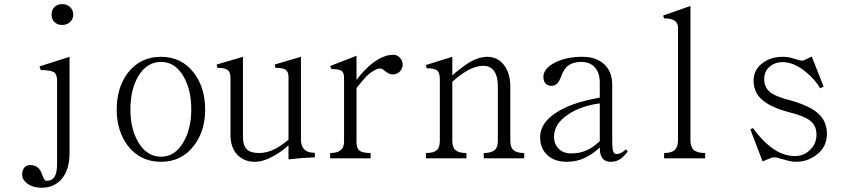

<svg xmlns="http://www.w3.org/2000/svg" viewBox="-20 -756 4040 918"><path d="M168.9 -438.5 312.5 -484.4V-25.4Q312.5 60.5 270.5 104.5Q235.4 141.6 179.7 141.6Q133.8 141.6 107.4 119.1Q85.9 101.6 85.9 80.1Q85.9 58.6 95.7 45.9Q106.4 33.2 125 33.2Q150.4 33.2 166 49.8Q174.8 59.6 183.6 84Q188.5 96.7 191.4 100.6Q196.3 108.4 203.1 108.4Q228.5 108.4 241.2 88.9Q252.9 69.3 252.9 27.3V-371.1Q252.9 -400.4 237.3 -411.1Q220.7 -420.9 174.8 -420.9ZM277.3 -736.3Q252.9 -736.3 238.3 -720.7Q226.6 -707 226.6 -685.5Q226.6 -666 238.3 -652.3Q252.9 -636.7 277.3 -636.7Q301.8 -636.7 316.4 -652.3Q330.1 -666 330.1 -685.5Q330.1 -707 316.4 -720.7Q301.8 -736.3 277.3 -736.3Z M750 -484.4Q650.4 -484.4 590.8 -407.2Q538.1 -336.9 538.1 -232.4Q538.1 -129.9 590.8 -59.6Q650.4 17.6 750 17.6Q848.6 17.6 907.2 -59.6Q960.9 -129.9 960.9 -232.4Q960.9 -336.9 907.2 -407.2Q848.6 -484.4 750 -484.4ZM750 -460Q817.4 -460 857.4 -390.6Q894.5 -327.1 894.5 -233.4Q894.5 -140.6 857.4 -77.1Q817.4 -6.8 750 -6.8Q681.6 -6.8 640.6 -77.1Q603.5 -140.6 603.5 -233.4Q603.5 -327.1 640.6 -390.6Q681.6 -460 750 -460Z M1015.6 -447.3 1019.5 -431.6Q1054.7 -431.6 1068.4 -421.9Q1082 -411.1 1082 -384.8V-111.3Q1082 -50.8 1115.2 -15.6Q1147.5 17.6 1198.2 17.6Q1240.2 17.6 1291 -11.7Q1328.1 -32.2 1359.4 -61.5V5.9Q1397.5 2 1420.9 0Q1446.3 -2 1485.4 -3.9V-25.4Q1450.2 -25.4 1434.6 -42Q1418.9 -57.6 1418.9 -89.8V-484.4L1293 -447.3L1296.9 -431.6Q1332 -431.6 1346.7 -421.9Q1359.4 -412.1 1359.4 -387.7V-87.9Q1325.2 -59.6 1296.9 -44.9Q1257.8 -24.4 1218.8 -24.4Q1177.7 -24.4 1160.2 -42Q1141.6 -60.5 1141.6 -100.6V-484.4Z M1558.6 1H1752V-24.4Q1712.9 -24.4 1698.2 -36.1Q1684.6 -47.9 1684.6 -77.1V-334V-335Q1715.8 -374 1729.5 -388.7Q1752 -411.1 1776.4 -422.9Q1791 -430.7 1802.7 -427.7Q1809.6 -425.8 1820.3 -417Q1830.1 -409.2 1835.9 -406.2Q1845.7 -400.4 1858.4 -400.4Q1879.9 -400.4 1892.6 -415Q1905.3 -428.7 1905.3 -447.3Q1905.3 -465.8 1892.6 -479.5Q1879.9 -494.1 1860.4 -494.1Q1814.5 -494.1 1762.7 -455.1Q1722.7 -424.8 1684.6 -374V-489.3L1558.6 -440.4L1564.5 -425.8Q1600.6 -425.8 1613.3 -417Q1625 -408.2 1625 -383.8V-77.1Q1625 -48.8 1606.4 -36.1Q1590.8 -24.4 1558.6 -24.4Z M2016.6 1H2210V-24.4Q2173.8 -24.4 2158.2 -38.1Q2142.6 -50.8 2142.6 -83V-365.2Q2184.6 -402.3 2216.8 -419.9Q2255.9 -441.4 2291 -441.4Q2326.2 -441.4 2343.8 -414.1Q2360.4 -389.6 2360.4 -343.8V-83Q2360.4 -50.8 2344.7 -38.1Q2329.1 -24.4 2293 -24.4V1H2486.3V-24.4Q2450.2 -24.4 2435.5 -38.1Q2419.9 -50.8 2419.9 -83V-340.8Q2419.9 -407.2 2388.7 -446.3Q2358.4 -484.4 2309.6 -484.4Q2271.5 -484.4 2229.5 -460.9Q2204.1 -446.3 2160.2 -411.1L2142.6 -395.5V-484.4L2016.6 -445.3L2019.5 -429.7Q2057.6 -429.7 2070.3 -418.9Q2083 -408.2 2083 -376V-83Q2083 -50.8 2068.4 -38.1Q2053.7 -24.4 2016.6 -24.4Z M2981.4 -31.2 2972.7 -42Q2959 -29.3 2946.3 -23.4Q2937.5 -19.5 2926.8 -19.5Q2915 -19.5 2911.1 -35.2Q2907.2 -48.8 2907.2 -73.2V-350.6Q2907.2 -415 2867.2 -450.2Q2829.1 -484.4 2763.7 -484.4Q2686.5 -484.4 2631.8 -456.1Q2578.1 -426.8 2578.1 -388.7Q2578.1 -368.2 2587.9 -357.4Q2597.7 -345.7 2617.2 -345.7Q2634.8 -345.7 2646.5 -359.4Q2654.3 -368.2 2662.1 -387.7Q2674.8 -426.8 2698.2 -443.4Q2720.7 -460 2758.8 -460Q2801.8 -460 2825.2 -432.6Q2847.7 -407.2 2847.7 -360.4V-289.1Q2710.9 -265.6 2636.7 -215.8Q2562.5 -167 2562.5 -99.6Q2562.5 -48.8 2594.7 -16.6Q2628.9 17.6 2690.4 17.6Q2737.3 17.6 2778.3 -2Q2812.5 -18.6 2847.7 -50.8Q2847.7 -20.5 2857.4 -3.9Q2870.1 17.6 2901.4 17.6Q2927.7 17.6 2948.2 2.9Q2962.9 -7.8 2981.4 -31.2ZM2847.7 -261.7V-81.1Q2814.5 -49.8 2784.2 -37.1Q2752 -22.5 2709 -22.5Q2673.8 -22.5 2651.4 -44.9Q2628.9 -67.4 2628.9 -101.6Q2628.9 -165 2698.2 -210Q2758.8 -250 2847.7 -261.7Z M3155.3 1H3351.6V-24.4Q3313.5 -24.4 3296.9 -39.1Q3281.2 -53.7 3281.2 -85.9V-727.5L3150.4 -681.6L3155.3 -668Q3192.4 -668 3207 -656.2Q3221.7 -645.5 3221.7 -621.1V-85.9Q3221.7 -53.7 3206.1 -39.1Q3191.4 -24.4 3155.3 -24.4Z M3580.1 -143.6 3567.4 -137.7 3626 15.6 3667 -1Q3677.7 -4.9 3692.4 -2.9Q3701.2 -1 3720.7 4.9Q3740.2 10.7 3750 12.7Q3768.6 17.6 3785.2 17.6Q3840.8 17.6 3883.8 -15.6Q3933.6 -52.7 3933.6 -116.2Q3933.6 -175.8 3892.6 -212.9Q3850.6 -251 3757.8 -276.4Q3696.3 -293 3672.9 -307.6Q3633.8 -332 3633.8 -377.9Q3633.8 -415 3660.2 -437.5Q3685.5 -459 3721.7 -459Q3775.4 -459 3833 -412.1Q3877.9 -375 3901.4 -334L3918 -341.8L3861.3 -485.4L3824.2 -467.8Q3817.4 -464.8 3806.6 -466.8Q3799.8 -467.8 3783.2 -473.6Q3766.6 -478.5 3755.9 -481.4Q3738.3 -484.4 3722.7 -484.4Q3663.1 -484.4 3623 -452.1Q3583 -419.9 3583 -371.1Q3583 -319.3 3617.2 -285.2Q3659.2 -243.2 3758.8 -217.8Q3826.2 -201.2 3853.5 -178.7Q3883.8 -155.3 3883.8 -112.3Q3883.8 -67.4 3851.6 -38.1Q3822.3 -9.8 3781.2 -9.8Q3719.7 -9.8 3663.1 -54.7Q3623 -85 3580.1 -143.6Z"/></svg>

Font: BatangChe
Style: Regular
Weight: 400
Monospace: yes
Version: Version 2.21